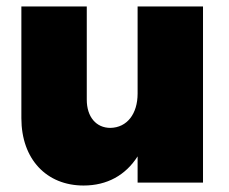

<svg xmlns="http://www.w3.org/2000/svg" viewBox="-20 -564 708 593"><path d="M405 -544V-275C405 -213 373 -170 321 -169C277 -169 248 -203 248 -256V-544H46V-199C46 -72 124 9 238 9C311 9 368 -23 405 -81V0H607V-544Z"/></svg>

Font: Montserrat ExtraBold
Style: Regular
Weight: 800
Designer: Julieta Ulanovsky
Foundry: Julieta Ulanovsky
Version: Version 4.000